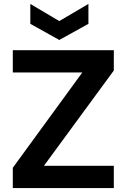

<svg xmlns="http://www.w3.org/2000/svg" viewBox="-20 -955 643 975"><path d="M429 -935V-834L281 -752L134 -834V-935L281 -848ZM558 -597 203 -113H558V0H45V-103L398 -587H45V-700H558Z"/></svg>

Font: Albert Sans
Style: Bold
Weight: 700
Designer: Andreas Rasmussen
Foundry: a.Foundry
Version: Version 1.025